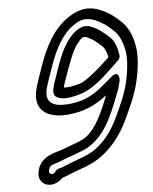

<svg xmlns="http://www.w3.org/2000/svg" viewBox="-56 -827 729 917"><g transform="rotate(-5 308.0 -368.5)"><path d="M530.9 -543.8C526.6 -574 517.9 -608.9 495.3 -631.7C472.3 -652.5 444.3 -678.2 408.6 -691.4C360.5 -713.8 317.1 -665.9 300.2 -644.5C257.9 -593 235.6 -512.2 215.8 -457.4C210.4 -442.9 206.2 -429.6 203.5 -418C201.5 -409.3 195.6 -386.3 209.8 -375.2C242.9 -349.1 306.2 -369.4 334.5 -378.1C392.3 -395.4 456 -457.8 485.6 -486.1L515.2 -514.2C524.7 -521.9 532.5 -533.2 530.9 -543.8ZM477.7 -540 454.2 -517.9C425.2 -490.1 360.2 -434.3 330.7 -425.8C306.2 -418.2 268.8 -410.7 252.7 -414.5C252.9 -415.1 253.2 -416.7 253.5 -418C255.5 -426.4 258.8 -437.1 263.8 -450.6C284.8 -508.8 309.9 -586.1 337.7 -619.5C358.9 -646.5 367.4 -649.1 380.8 -644.3C408.6 -634.3 432.4 -613.2 455.3 -592.3C464.4 -582.9 472.8 -563 477.7 -540ZM159.6 -7C152.1 -7 145.5 -15.3 147.3 -23L148.9 -30C155 -56.3 173.5 -49.6 225.3 -72.3C252.8 -83.2 284.5 -93.5 313.4 -105.2C328 -111 345 -118.6 362.8 -132.8C439.8 -190.2 472.7 -287.6 507.2 -374.4C511.8 -387.5 515.2 -399.5 518.6 -414L521.6 -427C521.6 -427 522.8 -479.7 482 -443.8C465.7 -429.5 447.6 -414.3 428.5 -398.8C376.5 -357.3 332.7 -338.5 265.8 -332.9C191.4 -327 153.4 -351.9 171.7 -418.9C181.8 -454.9 191.8 -478.7 206.6 -523.2C234.9 -603.4 271.5 -668.4 319.7 -703.1C345.9 -722.1 368.7 -733.5 399.1 -729.2C419.8 -726.5 436.4 -718.8 456.6 -707.4C479 -696 502.7 -675 520.8 -656.7C539.4 -637.8 553.2 -605.3 560.2 -571.7C568.9 -533.9 564.5 -474.1 550.6 -414C536.3 -352 512.8 -306.1 487.3 -249.6C458.1 -187.9 424.5 -143.9 379.2 -109.3C340.7 -79.6 291.7 -68.3 232.5 -43.7C212 -35 210.6 -33.5 199.2 -31.7C190.6 -30.3 182 -24.3 177.2 -17.3C173.7 -12.2 165.7 -7 159.6 -7ZM148.1 43C171.8 43 193.4 30.4 208.3 15.1C220.6 11.8 230.5 7 243.2 1.7C294.1 -19.6 351.7 -31.8 404.8 -72.7C460.3 -115.1 500.8 -169.3 533.4 -238.4C558.5 -293.8 584.6 -344.6 600.6 -414C615.5 -478.7 621.6 -544.5 610.5 -592.3C602.7 -629.8 587.5 -669 561.4 -695.3C542.3 -714.8 517.6 -737.6 488.5 -752.6C468.6 -763.8 445.5 -775.1 417 -778.8C369 -785.6 327.3 -763.8 295.7 -740.9C228.2 -692.3 188.1 -613.4 158.2 -528.8C143.7 -485.2 133.6 -461.4 122.3 -421.1C95.1 -321.4 159 -275.2 258.4 -283.1C332.9 -289.3 391.3 -313.2 450.5 -359.4C418.7 -278.9 385.8 -205.3 337.6 -169.7C326.6 -161.6 322.1 -159.8 302.7 -150.4C276.9 -140.2 244.5 -129.5 215.2 -117.9C194.6 -109.7 115.3 -100.8 98.9 -30L97.3 -23C89 13.2 112.4 43 148.1 43Z"/></g></svg>

Font: HoneyBee
Style: StrIt
Weight: 700
Foundry: Cannot Into Space Fonts
Version: Version 0.89